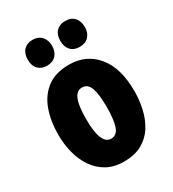

<svg xmlns="http://www.w3.org/2000/svg" viewBox="-187 -871 890 986"><g transform="rotate(-30 258.0 -378.5)"><path d="M483 -278Q483 -225 471.5 -173.5Q460 -122 434 -80.5Q408 -39 364.5 -14.5Q321 10 257 10Q198 10 155.5 -14Q113 -38 85.5 -79Q58 -120 45 -171.5Q32 -223 32 -278Q32 -358 55 -422.5Q78 -487 128 -525Q178 -563 259 -563Q360 -563 421.5 -489Q483 -415 483 -278ZM196 -276Q196 -125 258 -125Q292 -125 305.5 -163.5Q319 -202 319 -278Q319 -354 305.5 -391Q292 -428 258 -428Q226 -428 211 -391Q196 -354 196 -276ZM89 -690Q89 -727 108.5 -747Q128 -767 160 -767Q194 -767 213.5 -746Q233 -725 233 -690Q233 -656 213.5 -635Q194 -614 160 -614Q128 -614 108.5 -634Q89 -654 89 -690ZM282 -690Q282 -727 301.5 -747Q321 -767 354 -767Q389 -767 408 -746Q427 -725 427 -690Q427 -656 408 -635Q389 -614 354 -614Q320 -614 301 -634.5Q282 -655 282 -690Z"/></g></svg>

Font: Noto Sans Kannada ExtraCondensed Black
Style: Regular
Weight: 900
Width: 2
Designer: Jelle Bosma - Monotype Design Team
Foundry: Monotype Imaging Inc.
Version: Version 2.005; ttfautohint (v1.8.4.7-5d5b)